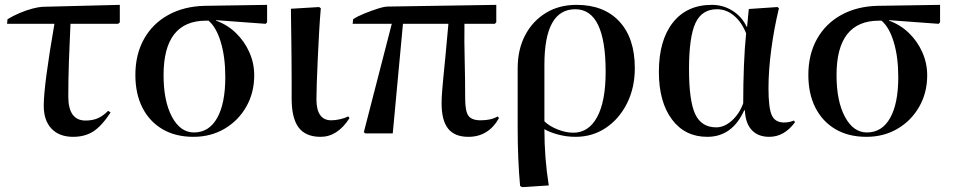

<svg xmlns="http://www.w3.org/2000/svg" viewBox="-20 -549 3925 790"><path d="M281 14Q224 14 192 -19.5Q160 -53 160 -114Q160 -157 171.5 -244Q183 -331 204 -451H9L11 -470Q34 -484 61 -495.5Q88 -507 113 -513.5Q138 -520 154 -521L473 -529V-457L466 -451H270Q269 -420 267 -379Q265 -338 263.5 -295.5Q262 -253 261.5 -215.5Q261 -178 261 -152Q261 -53 332 -53Q360 -53 381.5 -62Q403 -71 425 -93L435 -86Q398 -30 363.5 -8Q329 14 281 14Z M776 14Q702 14 648.5 -17.5Q595 -49 566 -106Q537 -163 537 -241Q537 -325 572.5 -388.5Q608 -452 672.5 -487.5Q737 -523 822 -525L1079 -529V-457L1073 -451L869 -466V-464Q916 -447 951 -413Q986 -379 1006 -334Q1026 -289 1026 -239Q1026 -167 993 -109.5Q960 -52 903.5 -19Q847 14 776 14ZM778 -4Q840 -4 873.5 -63.5Q907 -123 907 -232Q907 -314 888.5 -375.5Q870 -437 838 -464H828Q653 -464 653 -240Q653 -133 687.5 -68.5Q722 -4 778 -4Z M1299 14Q1238 14 1209 -24Q1180 -62 1180 -144Q1180 -175 1180 -218Q1180 -261 1179.5 -307.5Q1179 -354 1178.5 -396.5Q1178 -439 1177.5 -470Q1177 -501 1177 -513L1293 -520L1300 -515Q1296 -470 1293 -416Q1290 -362 1287.5 -308Q1285 -254 1283.5 -209.5Q1282 -165 1282 -141Q1282 -54 1343 -54Q1360 -54 1379.5 -58.5Q1399 -63 1413 -70L1418 -63Q1369 14 1299 14Z M1907 14Q1851 14 1824 -19.5Q1797 -53 1797 -124Q1797 -137 1797.5 -148Q1798 -159 1799.5 -177.5Q1801 -196 1804 -228.5Q1807 -261 1812.5 -314.5Q1818 -368 1825 -451H1638L1596 0H1484L1477 -5L1592 -451H1431L1433 -470Q1451 -482 1479.5 -493.5Q1508 -505 1534.5 -513.5Q1561 -522 1576 -522L2022 -529V-457L2016 -451H1891Q1890 -377 1892 -300.5Q1894 -224 1894 -143Q1894 -91 1907.5 -72.5Q1921 -54 1958 -54Q2001 -54 2028 -70L2033 -63Q1990 14 1907 14Z M2128 221 2120 216Q2115 163 2112.5 102Q2110 41 2110 -19V-268Q2110 -345 2140.5 -403.5Q2171 -462 2225.5 -495.5Q2280 -529 2352 -529Q2465 -529 2528.5 -460.5Q2592 -392 2592 -269Q2592 -188 2560 -124Q2528 -60 2473 -23Q2418 14 2348 14Q2311 14 2276 4.5Q2241 -5 2221 -17H2220Q2220 102 2238 214ZM2339 -3Q2402 -3 2437 -67.5Q2472 -132 2472 -254Q2472 -511 2347 -511Q2220 -511 2220 -283V-50Q2240 -30 2274 -16.5Q2308 -3 2339 -3Z M2890 14Q2798 14 2744.5 -58Q2691 -130 2691 -253Q2691 -383 2748.5 -456Q2806 -529 2909 -529Q2956 -529 2994.5 -504.5Q3033 -480 3052 -439H3054L3061 -512L3179 -520L3185 -515Q3165 -433 3153.5 -346Q3142 -259 3142 -186Q3142 -105 3155.5 -75Q3169 -45 3206 -45Q3227 -45 3247 -53L3251 -46Q3207 14 3145 14Q3099 14 3073 -14Q3047 -42 3045 -95H3042Q2993 14 2890 14ZM2927 -25Q2960 -25 2991 -52.5Q3022 -80 3038 -124Q3038 -205 3041 -279.5Q3044 -354 3050 -412Q3031 -459 2999.5 -485Q2968 -511 2930 -511Q2868 -511 2841.5 -454Q2815 -397 2815 -264Q2815 -134 2840.5 -79.5Q2866 -25 2927 -25Z M3545 14Q3471 14 3417.5 -17.5Q3364 -49 3335 -106Q3306 -163 3306 -241Q3306 -325 3341.5 -388.5Q3377 -452 3441.5 -487.5Q3506 -523 3591 -525L3848 -529V-457L3842 -451L3638 -466V-464Q3685 -447 3720 -413Q3755 -379 3775 -334Q3795 -289 3795 -239Q3795 -167 3762 -109.5Q3729 -52 3672.5 -19Q3616 14 3545 14ZM3547 -4Q3609 -4 3642.5 -63.5Q3676 -123 3676 -232Q3676 -314 3657.5 -375.5Q3639 -437 3607 -464H3597Q3422 -464 3422 -240Q3422 -133 3456.5 -68.5Q3491 -4 3547 -4Z"/></svg>

Font: Literata 72pt Medium
Style: Regular
Weight: 500
Designer: Latin by Veronika Burian and Jose Scaglione. Greek by Irene Vlachou. Cyrillic by Vera Evstafieva.
Foundry: TypeTogether
Version: Version 3.002